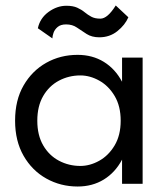

<svg xmlns="http://www.w3.org/2000/svg" viewBox="-20 -670 610 700"><path d="M118 -567Q126 -604 157 -626.5Q188 -649 222 -649Q246 -649 261.5 -642Q277 -635 288.5 -625.5Q300 -616 313 -609Q326 -602 346 -602Q372 -602 402 -650L448 -607Q436 -579 408 -556.5Q380 -534 342 -534Q315 -534 296 -546Q277 -558 260.5 -569.5Q244 -581 221 -581Q201 -581 190 -571.5Q179 -562 175 -550Q171 -538 171 -530ZM35 -230Q35 -305 66 -358.5Q97 -412 148.5 -441Q200 -470 263 -470Q317 -470 358.5 -444.5Q400 -419 425 -372V-460H500V0H425V-88Q400 -41 358.5 -15.5Q317 10 263 10Q201 10 149 -19Q97 -48 66 -102Q35 -156 35 -230ZM116 -230Q116 -177 137.5 -140Q159 -103 195 -84Q231 -65 273 -65Q308 -65 342 -84Q376 -103 398 -140Q420 -177 420 -230Q420 -283 398 -320Q376 -357 342 -376Q308 -395 273 -395Q231 -395 195 -376Q159 -357 137.5 -320Q116 -283 116 -230Z"/></svg>

Font: Von Book
Style: Regular
Weight: 400
Version: Version 4.000; ttfautohint (v1.8.4.7-5d5b)